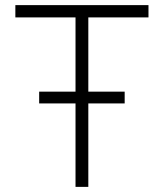

<svg xmlns="http://www.w3.org/2000/svg" viewBox="-20 -730 640 750"><path d="M275 0V-662H40V-710H560V-662H325V0ZM133 -326V-372H467V-326Z"/></svg>

Font: Geist Mono UltraLight
Style: Regular
Weight: 200
Monospace: yes
Designer: Basement.studio, Andrés Briganti, Mateo Zaragoza
Foundry: Basement.studio, Vercel, Andrés Briganti, Guido Ferreyra, Mateo Zaragoza
Version: Version 1.400; ttfautohint (v1.8.4.7-5d5b)